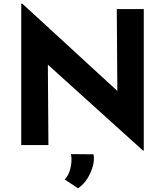

<svg xmlns="http://www.w3.org/2000/svg" viewBox="-20 -785 893 1039"><path d="M754 30 239 -435 242 0H95V-765H101L615 -293L612 -736H758V30ZM402 234 330 186Q352 165 361.5 124.5Q371 84 364 49L486 50Q492 78 482.5 113.5Q473 149 452.5 181.5Q432 214 402 234Z"/></svg>

Font: Synthetic
Style: Bold
Weight: 700
Designer: Santiago Orozco
Foundry: Typemade
Version: Version 2.000; ttfautohint (v1.8.4.7-5d5b)